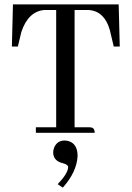

<svg xmlns="http://www.w3.org/2000/svg" viewBox="-20 -606 601 876"><path d="M412.1 0Q412.1 -21.5 396.5 -24.4Q391.6 -25.4 386.7 -25.4H320.3V-560.5H377Q456.1 -560.5 482.4 -464.8Q482.4 -460.9 483.4 -459L499 -393.6H526.4L521.5 -585.9H39.1L34.2 -393.6H61.5L77.1 -459Q108.4 -554.7 183.6 -560.5H236.3V-25.4H143.6V0ZM334 106.4Q334 50.8 293.9 38.1Q284.2 35.2 274.4 35.2Q241.2 35.2 227.5 66.4Q222.7 77.1 222.7 88.9Q222.7 125 259.8 136.7Q263.7 137.7 266.6 138.7Q290 144.5 291 156.2Q290 185.5 243.2 234.4L266.6 250Q330.1 178.7 334 106.4Z"/></svg>

Font: Abhaya Libre
Style: Regular
Weight: 400
Designer: Pushpananda Ekanayake, Sol Matas, Pathum Egodawatta
Foundry: Mooniak
Version: Version 1.050 ; ttfautohint (v1.6)